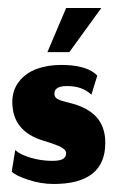

<svg xmlns="http://www.w3.org/2000/svg" viewBox="-20 -452 285 479"><path d="M98.3 -322H153L232.7 -432H145ZM113.7 7Q242.7 7 242.7 -95.7Q242.7 -131 225 -154.7Q207.3 -178.3 168.3 -191.3Q161.3 -193.3 151.7 -195.8Q142 -198.3 136.7 -199.8Q131.3 -201.3 125.8 -203.8Q120.3 -206.3 118 -209.8Q115.7 -213.3 115.7 -218.7Q115.7 -237.3 147.3 -237.3Q186 -237.3 208 -215.7L222.7 -263.3Q222.7 -263.3 216.7 -269Q189.7 -290 132.7 -290Q99.3 -290 72.3 -280.3Q45.3 -270.7 28 -249.2Q10.7 -227.7 10.7 -197.7Q10.7 -124.3 88.3 -101Q118.3 -92 131.7 -85.2Q145 -78.3 145 -69.7Q145 -60.7 137.5 -55.7Q130 -50.7 110 -50.7Q82.3 -50.7 55.8 -58.7Q29.3 -66.7 18 -77.7L9.3 -24Q18.3 -14 50.3 -3.5Q82.3 7 113.7 7Z"/></svg>

Font: Jomhuria
Style: Regular
Weight: 400
Designer: Arabic design by Kourosh Beigpour, Latin design by Eben Sorkin, engineering by Lasse Fister and Khaled Hosney
Version: Version 1.0010